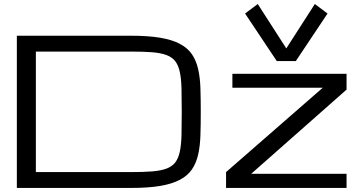

<svg xmlns="http://www.w3.org/2000/svg" viewBox="-20 -926 1790 946"><path d="M1125 -562.5V-493.7H1570.3L1093.8 -78.1V0H1687.5V-69.8H1217.8L1687.5 -484.4V-562.5ZM1390.6 -687.5 1250 -906.2 1187.5 -859.4 1343.8 -625H1437.5L1593.8 -859.4L1531.2 -906.2ZM625 -78.1Q687 -78.1 730 -81.5Q772.9 -85 800.8 -95.5Q828.6 -106 843.8 -126Q858.9 -146 866 -179Q873 -211.9 874.3 -260Q875.5 -308.1 875.5 -375Q875.5 -441.9 874.3 -490Q873 -538.1 866 -571Q858.9 -604 843.8 -624Q828.6 -644 800.8 -654.5Q772.9 -665 730.2 -668.5Q687.5 -671.9 625 -671.9H156.7V-78.1ZM63 0V-750H625Q710.9 -750 769.8 -740Q828.6 -730 866.9 -709.5Q905.3 -689 926 -658.2Q946.8 -627.4 956.3 -585.7Q965.8 -543.9 967.5 -491.5Q969.2 -439 969.2 -375Q969.2 -311 967.5 -258.5Q965.8 -206.1 956.3 -164.3Q946.8 -122.6 926 -91.8Q905.3 -61 866.9 -40.5Q828.6 -20 769.8 -10Q710.9 0 625 0Z"/></svg>

Font: Michroma
Style: Regular
Weight: 400
Version: Version 1.000